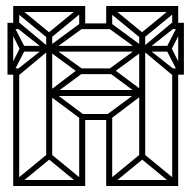

<svg xmlns="http://www.w3.org/2000/svg" viewBox="-20 -620 638 640"><path d="M24 0V-20H264V0ZM37 0 24 -13 136 -105 149 -92ZM24 0V-380H44V0ZM251 0 139 -92 152 -105 264 -13ZM244 0V-228H264V0ZM134 -90V-510H154V-90ZM334 0V-228H354V0ZM254 -220 134 -309 149 -320 267 -232ZM334 0V-20H574V0ZM347 0 334 -13 446 -105 459 -92ZM250 -220V-240H344V-220ZM149 -298 134 -309 238 -388 251 -373ZM561 0 449 -92 462 -105 574 -13ZM136 -495 24 -587 37 -600 149 -508ZM154 -300V-320H440V-300ZM344 -220 331 -234 450 -322 464 -311ZM29 -580V-600H264V-580ZM151 -495 138 -508 250 -600 263 -587ZM244 -530V-600H264V-530ZM449 -300 349 -374 362 -387 464 -311ZM444 -90V-510H464V-90ZM334 -530V-600H354V-530ZM446 -495 334 -587 347 -600 459 -508ZM461 -495 448 -508 560 -600 573 -587ZM339 -580V-600H574V-580ZM48 -452 7 -533 21 -544 63 -462ZM5 -371V-544H24V-371ZM48 -463 63 -453 21 -371 7 -382ZM45 -544V-523H7V-544ZM141 -467V-448H46V-467ZM45 -392V-371H7V-392ZM129 -454 29 -533 45 -544 141 -464ZM129 -461 141 -451 45 -371 29 -382ZM574 0H554V-380H574ZM550 -452 535 -462 577 -544 591 -533ZM593 -371H574V-544H593ZM550 -463 591 -382 577 -371 535 -453ZM553 -544H591V-523H553ZM457 -467H552V-448H457ZM553 -392H591V-371H553ZM469 -454 457 -464 553 -544 569 -533ZM469 -461 569 -382 553 -371 457 -451ZM141 -467H457V-448H141ZM157 -454 141 -464 247 -542 263 -531ZM157 -461 263 -384 247 -373 141 -451ZM351 -542V-523H247V-542ZM361 -392V-373H247V-392ZM441 -454 335 -531 351 -542 457 -464ZM441 -461 457 -451 351 -373 335 -384ZM24 -530V-600H44V-530ZM554 -530V-600H574V-530Z"/></svg>

Font: Octagon Variable
Style: Regular
Weight: 400
Designer: Alexander Royter, Emma Schmalisch, Felix Willnauer, Friederike Temme, Greta Wachholz, Jason Tsiakas, Julia Baskal, Julia
Foundry: Type Design @ HAW Hamburg
Version: Version 1.000